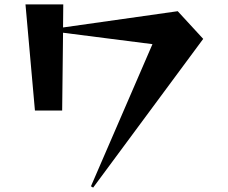

<svg xmlns="http://www.w3.org/2000/svg" viewBox="-20 -774 1040 874"><path d="M394 74 674 -573 267 -625 263 -271H139L96 -754H268L267 -649L789 -723L905 -597L404 80Z"/></svg>

Font: Reggae One
Style: Regular
Weight: 400
Designer: Fontworks Inc.
Foundry: Fontworks Inc.
Version: Version 1.100